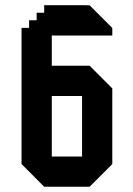

<svg xmlns="http://www.w3.org/2000/svg" viewBox="-20 -720 514 740"><path d="M296.3 -700H150.3V-670.9H121.2V-641.8H92.1V-612.6H63V-87.7L150.3 -0.3H325.4L412.8 -87.7V-379.3L325.4 -466.7H179.6V-583.1H412.8V-612.2L325.4 -699.6ZM296.3 -350V-116.6H179.6V-350Z"/></svg>

Font: Stepalange
Style: Regular
Weight: 400
Designer: Szymon Furjan
Version: Version 1.005;Fontself Maker 3.5.8